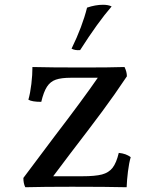

<svg xmlns="http://www.w3.org/2000/svg" viewBox="-20 -783 651 805"><path d="M528 -124Q521 -100 516.5 -64Q512 -28 511 2Q427 0 282 0Q162 0 86 2Q78 -14 78 -37Q78 -37 207 -209Q328 -367 390 -457H277Q237 -457 214 -449Q191 -441 177 -419.5Q163 -398 153 -356Q114 -356 99 -365Q107 -393 111.5 -431Q116 -469 116 -502Q190 -500 330 -500Q440 -500 502 -502Q512 -482 512 -463Q460 -385 408 -315Q356 -245 273 -137Q227 -75 203 -44H324Q379 -44 407.5 -51.5Q436 -59 452 -79.5Q468 -100 478 -142Q509 -139 528 -124ZM280 -579Q325 -671 345 -751Q380 -763 412 -763Q434 -763 448 -756Q390 -689 316 -573Q295 -571 280 -579Z"/></svg>

Font: Vollkorn SC
Style: Regular
Weight: 400
Designer: Friedrich Althausen
Foundry: Friedrich Althausen
Version: Version 4.015